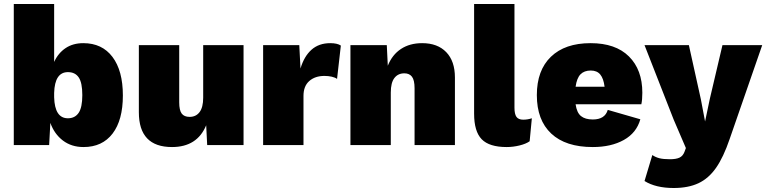

<svg xmlns="http://www.w3.org/2000/svg" viewBox="-20 -726 3835 961"><path d="M595 -248Q595 -125 543.5 -57.5Q492 10 398 10Q338 10 295 -22.5Q252 -55 232 -111L226 0H49V-706H251V-416Q271 -460 308 -485Q345 -510 397 -510Q491 -510 543 -441Q595 -372 595 -248ZM392 -250Q392 -312 374 -338.5Q356 -365 320 -365Q254 -365 251 -261V-239Q254 -134 320 -134Q355 -134 373.5 -161Q392 -188 392 -250Z M1199 -500V0H1017L1012 -99Q967 10 841 10Q675 10 675 -164V-500H877V-214Q877 -174 889.5 -157.5Q902 -141 929 -141Q961 -141 979 -165Q997 -189 997 -237V-500Z M1686 -498 1667 -331Q1658 -338 1641 -342Q1624 -346 1604 -346Q1557 -346 1528 -320.5Q1499 -295 1499 -246V0H1297V-500H1478L1484 -383Q1502 -444 1539 -477Q1576 -510 1633 -510Q1668 -510 1686 -498Z M2257 -338V0H2055V-284Q2055 -325 2042 -342Q2029 -359 2004 -359Q1972 -359 1954 -335.5Q1936 -312 1936 -263V0H1734V-500H1916L1921 -397Q1943 -452 1987 -481Q2031 -510 2093 -510Q2170 -510 2213.5 -465Q2257 -420 2257 -338Z M2555 -187Q2555 -155 2565 -141Q2575 -127 2599 -127Q2621 -127 2642 -134L2631 -19Q2613 -6 2580.5 2Q2548 10 2516 10Q2429 10 2391 -29Q2353 -68 2353 -157V-706H2555Z M3190 -204H2861Q2867 -162 2888 -145Q2909 -128 2947 -128Q3008 -128 3022 -176L3185 -129Q3166 -61 3102.5 -25.5Q3039 10 2947 10Q2811 10 2739 -57.5Q2667 -125 2667 -250Q2667 -374 2737.5 -442Q2808 -510 2936 -510Q3061 -510 3128 -443.5Q3195 -377 3195 -262Q3195 -226 3190 -204ZM2861 -292H3006Q3001 -333 2984.5 -353Q2968 -373 2937 -373Q2904 -373 2885.5 -354Q2867 -335 2861 -292Z M3632 -30Q3601 61 3564 114Q3527 167 3476 191Q3425 215 3352 215Q3262 215 3206 180L3245 50Q3261 61 3280.5 66Q3300 71 3333 71Q3364 71 3381 63Q3398 55 3406 34L3413 15L3352 -127L3206 -500H3428L3488 -229L3509 -118L3533 -232L3596 -500H3795Z"/></svg>

Font: Work Sans ExtraBold
Style: Regular
Weight: 800
Designer: Wei Huang
Foundry: Wei Huang
Version: Version 1.500